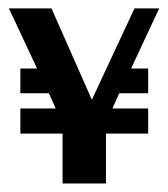

<svg xmlns="http://www.w3.org/2000/svg" viewBox="-20 -429 393 449"><path d="M286.5 -268.7 352.3 -409.3H294.5L194.8 -195.7L100.5 -409.3H0.9L66.7 -268.7H27.6V-210.9H94.3L110.3 -175.3H27.6V-116.5H126.3V0H227.8V-116.5H326.5V-175.3H242.9L258.9 -210.9H326.5V-268.7Z"/></svg>

Font: Gidugu
Style: Regular
Weight: 400
Designer: Purushoth Kumar Guthula
Foundry: Silicon Andhra, USA.
Version: Version 1.0.5; ttfautohint (v1.2.25-373a) -l 7 -r 28 -G 50 -